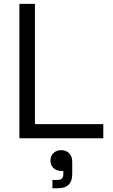

<svg xmlns="http://www.w3.org/2000/svg" viewBox="-20 -720 586 1000"><path d="M518 0H81V-700H162V-73.5H518ZM280 260.5H253V217.2H276.2Q294.8 217.2 302.2 209.8Q309.8 202.2 309.8 185.2V170.2H299Q274.5 170.2 258.6 155.4Q242.8 140.5 242.8 116.2Q242.8 92.5 258.5 77.2Q274.2 62 299.2 62Q323.8 62 340 78Q356.2 94 356.2 123.2V186.8Q356.2 223.5 337.6 242Q319 260.5 280 260.5Z"/></svg>

Font: Space Grotesk Variable Light
Style: Regular
Weight: 300
Designer: Florian Karsten
Foundry: Florian Karsten
Version: Version 2.000